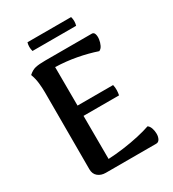

<svg xmlns="http://www.w3.org/2000/svg" viewBox="-198 -940 945 1048"><g transform="rotate(-30 274.0 -415.5)"><path d="M156 0Q127 0 107.5 -16Q88 -32 88 -62V-546Q88 -575 84.5 -606Q81 -637 70 -666Q92 -686 114.5 -691Q137 -696 176 -696H470Q482 -696 486.5 -682.5Q491 -669 488.5 -650Q486 -631 478 -614.5Q470 -598 457 -593Q401 -612 337 -624Q273 -636 205 -638L207 -58Q252 -60 304 -67Q356 -74 402.5 -84.5Q449 -95 480 -106Q491 -99 497 -82Q503 -65 503 -46Q503 -27 495.5 -13.5Q488 0 474 0ZM184 -330V-395H430Q434 -378 433.5 -361Q433 -344 430 -330ZM142 -831H417Q425 -804 417 -776H142Q134 -804 142 -831Z"/></g></svg>

Font: Arima SemiBold
Style: Regular
Weight: 600
Designer: Joana Correia and Natanael Gama
Foundry: NDISCOVER
Version: Version 1.101;gftools[0.9.23]